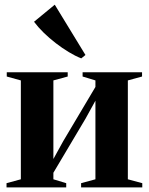

<svg xmlns="http://www.w3.org/2000/svg" viewBox="-20 -818 650 838"><path d="M8.5 0V-18.5L71 -35.5V-467L9.5 -484V-502.5H275.5V-484L213 -467V-124L256 -202L396.5 -438.5V-467L340.5 -484V-502.5H600V-484L538 -467V-35.5L601 -18.5V0H334V-18.5L396.5 -35.5V-378.5L353.5 -300.5L213 -64V-35.5L269 -18.5V0ZM334 -563.5Q308.5 -573.5 280 -590.8Q251.5 -608 223.2 -629.8Q195 -651.5 170.5 -675.5Q146 -699.5 128.5 -723L219 -797.5L353 -578L335 -563.5Z"/></svg>

Font: Merriweather 144pt
Style: Bold
Weight: 700
Version: Version 2.100